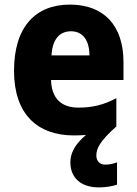

<svg xmlns="http://www.w3.org/2000/svg" viewBox="-20 -579 596 835"><path d="M399 98C399 67 413 36 486 -29V-152C431 -123 383 -111 321 -111C244 -111 204 -154 202 -231H517V-309C517 -470 430 -559 284 -559C134 -559 41 -462 41 -271C41 -84 141 10 302 10C321 10 338 9 354 8C306 48 286 87 286 127C286 195 333 236 410 236C440 236 468 231 489 224V127C477 132 456 137 438 137C416 137 399 123 399 98ZM289 -443C341 -443 369 -402 369 -338H204C208 -411 241 -443 289 -443Z"/></svg>

Font: Noto Sans Myanmar UI SemiCondensed ExtraBold
Style: Regular
Weight: 800
Width: 4
Designer: Monotype Design Team
Foundry: Monotype Imaging Inc.
Version: Version 2.103